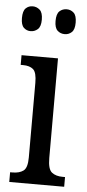

<svg xmlns="http://www.w3.org/2000/svg" viewBox="-54 -777 367 808"><g transform="rotate(5 130.0 -372.5)"><path d="M17 0V-41H27Q56 -41 73 -53.5Q90 -66 90 -110V-425Q90 -469 75 -482Q60 -495 32 -495H22V-536H176V-115Q176 -68 193 -54.5Q210 -41 239 -41H249V0ZM195 -640Q177 -640 164.5 -651.5Q152 -663 152 -692Q152 -722 164.5 -733.5Q177 -745 195 -745Q212 -745 224.5 -733.5Q237 -722 237 -692Q237 -663 224.5 -651.5Q212 -640 195 -640ZM51 -640Q34 -640 22 -651.5Q10 -663 10 -692Q10 -722 22 -733.5Q34 -745 51 -745Q68 -745 81 -733.5Q94 -722 94 -692Q94 -663 81 -651.5Q68 -640 51 -640Z"/></g></svg>

Font: Noto Serif Tamil ExtraCondensed
Style: Regular
Weight: 400
Width: 2
Designer: Indian Type Foundry, Tom Grace, and the Monotype Design Team
Foundry: Monotype Imaging Inc.
Version: Version 2.004; ttfautohint (v1.8.4.7-5d5b)